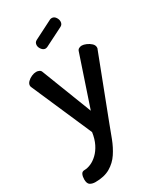

<svg xmlns="http://www.w3.org/2000/svg" viewBox="-228 -779 910 1083"><g transform="rotate(-30 227.0 -237.5)"><path d="M57 225Q37 225 23 216.5Q9 208 9 180Q9 162 15 148.5Q21 135 37 135Q56 135 78.5 125.5Q101 116 122.5 95.5Q144 75 159.5 44Q175 13 181 -29L12 -417Q8 -424 8 -431Q8 -444 19.5 -455.5Q31 -467 47 -474Q63 -481 77 -481Q87 -481 96.5 -476.5Q106 -472 109 -462L235 -137L344 -462Q347 -472 356 -476.5Q365 -481 374 -481Q386 -481 402.5 -474Q419 -467 431.5 -455.5Q444 -444 444 -429Q444 -421 441 -417L291 -26Q275 17 258 61.5Q241 106 216.5 143Q192 180 153.5 202.5Q115 225 57 225ZM190 -568Q176 -568 165.5 -581.5Q155 -595 155 -609Q155 -627 170 -635L294 -698Q300 -700 305 -700Q320 -700 329.5 -686.5Q339 -673 339 -659Q339 -640 323 -632L202 -571Q199 -570 196 -569Q193 -568 190 -568Z"/></g></svg>

Font: Dosis ExtraLight SemiBold
Style: Regular
Weight: 600
Version: Version 3.001; ttfautohint (v1.8.2)